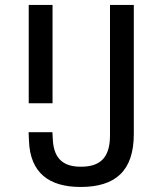

<svg xmlns="http://www.w3.org/2000/svg" viewBox="-20 -750 660 782"><path d="M194 -329.5V-730H97V-329.5ZM96.5 -211.5 98 -176C103 -46 179.5 11.5 308.5 11.5C449 11.5 525 -53 525 -204V-730H428V-197.5C428 -99 379 -71 309.5 -71C246.5 -71 199 -95.5 195 -183L193.5 -211.5Z"/></svg>

Font: Monaspace Neon
Style: Regular
Weight: 400
Designer: Riley Cran & the Lettermatic Team
Foundry: Lettermatic
Version: Version 1.200 (Monaspace Neon)